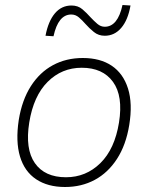

<svg xmlns="http://www.w3.org/2000/svg" viewBox="-20 -740 593 768"><path d="M240 8Q171 8 124.5 -23Q78 -54 60 -114Q42 -174 55 -260Q68 -340 103.5 -395.5Q139 -451 192 -479.5Q245 -508 311 -508Q381 -508 427 -477Q473 -446 492 -386Q511 -326 497 -240Q484 -160 448 -104.5Q412 -49 359 -20.5Q306 8 240 8ZM244 -31Q324 -31 381.5 -87.5Q439 -144 456 -250Q473 -356 432 -412.5Q391 -469 307 -469Q227 -469 170.5 -412.5Q114 -356 97 -250Q80 -144 119.5 -87.5Q159 -31 244 -31ZM194 -595 162 -597Q173 -655 199.5 -686.5Q226 -718 266 -718Q292 -718 309.5 -703Q327 -688 342 -671Q356 -656 369.5 -644.5Q383 -633 399 -633Q451 -633 470 -720L502 -718Q492 -660 465 -628.5Q438 -597 399 -597Q374 -597 355.5 -612Q337 -627 322 -644Q309 -659 295.5 -670.5Q282 -682 265 -682Q213 -682 194 -595Z"/></svg>

Font: Mulish ExtraLight
Style: Italic
Weight: 200
Italic angle: -9°
Designer: Vernon Adams
Foundry: Vernon Adams
Version: Version 3.603